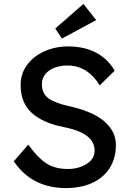

<svg xmlns="http://www.w3.org/2000/svg" viewBox="-20 -946 664 976"><path d="M325 -87Q379 -87 420 -112.5Q461 -138 461 -180Q461 -212 442 -235.5Q423 -259 387.5 -275Q352 -291 299 -301Q196 -322 140.5 -373Q85 -424 85 -514Q85 -572 118 -616.5Q151 -661 206.5 -685.5Q262 -710 326 -710Q408 -710 468 -678.5Q528 -647 563 -587L487 -512Q459 -559 417.5 -586Q376 -613 323 -613Q266 -613 229.5 -587Q193 -561 193 -517Q193 -469 229 -444.5Q265 -420 337 -405Q401 -391 453 -366Q505 -341 537 -301Q569 -261 569 -208Q569 -142 538 -92.5Q507 -43 449.5 -16.5Q392 10 314 10Q231 10 164.5 -23Q98 -56 50 -126L124 -211Q169 -147 213.5 -117Q258 -87 325 -87ZM261 -801 404 -926 469 -844 295 -750Z"/></svg>

Font: Lexend
Style: Regular
Weight: 400
Designer: Thomas Jockin
Foundry: Lexend
Version: Version 1.000